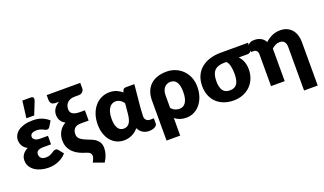

<svg xmlns="http://www.w3.org/2000/svg" viewBox="-85 -1322 3460 2048"><g transform="rotate(-20 1645.0 -298.5)"><path d="M28 0ZM402 -402Q393.5 -389 386 -385Q378.5 -381 368 -381Q358.5 -381 349.2 -386Q340 -391 328 -396.8Q316 -402.5 299.5 -407.5Q283 -412.5 259 -412.5Q224.5 -412.5 206 -400.5Q187.5 -388.5 187.5 -366Q187.5 -342.5 208.5 -329Q229.5 -315.5 271 -315.5H354.5V-219H271Q224 -219 204.8 -205.2Q185.5 -191.5 185.5 -166Q185.5 -140.5 203 -123.2Q220.5 -106 256.5 -106Q283 -106 300.2 -112.8Q317.5 -119.5 330.2 -127.8Q343 -136 353.8 -143Q364.5 -150 378.5 -150Q397 -150 406.5 -136.5L451.5 -81Q427.5 -53.5 400.2 -36.5Q373 -19.5 346 -10Q319 -0.5 293.5 3Q268 6.5 247.5 6.5Q205 6.5 165.5 -3.8Q126 -14 95.5 -34.2Q65 -54.5 46.5 -84.2Q28 -114 28 -153Q28 -194 50 -222.5Q72 -251 106.5 -268Q68.5 -288.5 52.5 -318.8Q36.5 -349 36.5 -380Q36.5 -410 50.5 -436.8Q64.5 -463.5 92.2 -483.5Q120 -503.5 161.2 -515Q202.5 -526.5 256.5 -526.5Q318 -526.5 362 -508Q406 -489.5 437 -460ZM202.5 -570 226.5 -762.5H321.5Q342.5 -762.5 349.5 -750.2Q356.5 -738 349.5 -717L291 -570Z M871.5 -666.5Q871.5 -653.5 866.2 -643Q861 -632.5 852.8 -625.2Q844.5 -618 833.5 -614.2Q822.5 -610.5 811.5 -610.5H762.5Q737.5 -610.5 717.5 -603.2Q697.5 -596 683.2 -582.8Q669 -569.5 661.2 -550.5Q653.5 -531.5 653.5 -507.5Q653.5 -469.5 682.2 -453Q711 -436.5 762.5 -436.5H818V-320H731.5Q679.5 -320 657 -296.2Q634.5 -272.5 634.5 -233Q634.5 -214 640.5 -199.8Q646.5 -185.5 661.8 -173.2Q677 -161 703 -148.5Q729 -136 769.5 -121Q824 -100 849.2 -68Q874.5 -36 874.5 9Q874.5 48 862.5 85Q850.5 122 825.5 160L705.5 116Q709.5 109.5 714 100.8Q718.5 92 722.2 83Q726 74 728.5 65.5Q731 57 731 50Q731 31.5 719.8 17.2Q708.5 3 681.5 -5Q642 -16 605.8 -32.8Q569.5 -49.5 541.8 -75Q514 -100.5 497.5 -135.5Q481 -170.5 481 -218.5Q481 -238 485.5 -260.5Q490 -283 501 -305.5Q512 -328 530.8 -348.5Q549.5 -369 578 -384.5Q545 -402 528 -429.8Q511 -457.5 511 -496.5Q511 -516.5 517 -534.2Q523 -552 533.5 -567Q544 -582 558.5 -594.5Q573 -607 590 -617H554.5Q519 -617 504.8 -632.5Q490.5 -648 490.5 -674.5V-728.5H871.5Z M1387 5.5Q1349.5 5.5 1318 -12.8Q1286.5 -31 1268 -70Q1250 -48 1229.2 -33Q1208.5 -18 1187.2 -9Q1166 0 1144.5 4Q1123 8 1103.5 8Q1058.5 8 1020.2 -9.8Q982 -27.5 954 -60.8Q926 -94 910 -141.2Q894 -188.5 894 -247.5Q894 -309.5 911.8 -361.2Q929.5 -413 960.8 -450.2Q992 -487.5 1035 -508Q1078 -528.5 1128.5 -528.5Q1172.5 -528.5 1208 -513.5Q1243.5 -498.5 1269.5 -474L1275 -492.5Q1284 -518.5 1313 -518.5H1409L1384 -257.5Q1384 -233.5 1381.5 -210.2Q1379 -187 1379 -163.5Q1379 -148.5 1383.8 -137.5Q1388.5 -126.5 1396.8 -119Q1405 -111.5 1415.5 -108Q1426 -104.5 1437.5 -104.5H1480V-45Q1480 -35.5 1473.5 -26.5Q1467 -17.5 1455 -10.2Q1443 -3 1425.8 1.2Q1408.5 5.5 1387 5.5ZM1143 -111Q1161.5 -111 1177 -117.8Q1192.5 -124.5 1204.5 -140Q1216.5 -155.5 1224.5 -180.8Q1232.5 -206 1236 -243L1247 -360.5Q1240.5 -371.5 1231 -381.2Q1221.5 -391 1210 -398.5Q1198.5 -406 1184.8 -410.2Q1171 -414.5 1156.5 -414.5Q1137.5 -414.5 1119.2 -406Q1101 -397.5 1086.5 -378.5Q1072 -359.5 1063 -328.2Q1054 -297 1054 -252Q1054 -211.5 1061.2 -184.5Q1068.5 -157.5 1080.8 -141Q1093 -124.5 1109 -117.8Q1125 -111 1143 -111Z M1526 -291Q1526 -344.5 1542 -388Q1558 -431.5 1589.5 -462.5Q1621 -493.5 1668 -510.2Q1715 -527 1776.5 -527Q1827.5 -527 1873.8 -508.5Q1920 -490 1955 -455.8Q1990 -421.5 2010.5 -372.8Q2031 -324 2031 -263.5Q2031 -205 2014.8 -155.5Q1998.5 -106 1969.2 -69.5Q1940 -33 1899.2 -12.5Q1858.5 8 1809 8Q1771 8 1739 -3Q1707 -14 1681 -34.5V164.5H1526ZM1681 -150Q1700.5 -126 1725 -116Q1749.5 -106 1772 -106Q1793.5 -106 1811.5 -114.5Q1829.5 -123 1842.8 -141.8Q1856 -160.5 1863.5 -190.5Q1871 -220.5 1871 -263.5Q1871 -304.5 1864.2 -332.5Q1857.5 -360.5 1845 -377.8Q1832.5 -395 1815 -402.5Q1797.5 -410 1776.5 -410Q1757 -410 1739.8 -402.5Q1722.5 -395 1709.2 -380Q1696 -365 1688.5 -342.8Q1681 -320.5 1681 -291Z M2553 -405Q2579.5 -378 2595 -339.5Q2610.5 -301 2610.5 -249.5Q2610.5 -194 2591.5 -146.8Q2572.5 -99.5 2537.8 -65Q2503 -30.5 2454.5 -11.2Q2406 8 2347 8Q2288 8 2239 -10Q2190 -28 2155 -61.5Q2120 -95 2100.8 -143Q2081.5 -191 2081.5 -251Q2081.5 -314.5 2103.5 -364.5Q2125.5 -414.5 2166 -448.5Q2206.5 -482.5 2263.2 -500.5Q2320 -518.5 2389.5 -518.5H2699.5V-446.5Q2699.5 -440 2696.2 -432.8Q2693 -425.5 2686.8 -419.2Q2680.5 -413 2671.8 -409Q2663 -405 2652.5 -405ZM2451.5 -256Q2451.5 -277.5 2449.5 -300.5Q2447.5 -323.5 2442.8 -344Q2438 -364.5 2430 -380.5Q2422 -396.5 2410.5 -405H2388.5Q2312.5 -405 2277 -367.5Q2241.5 -330 2241.5 -248.5Q2241.5 -177 2266.8 -142Q2292 -107 2346.5 -107Q2401 -107 2426.2 -143Q2451.5 -179 2451.5 -256Z M3242 164.5H3087V-329.5Q3087 -367.5 3069.5 -388.8Q3052 -410 3018 -410Q2992.5 -410 2970 -399Q2947.5 -388 2927 -369.5V0H2772V-356Q2772 -386 2759.2 -400.2Q2746.5 -414.5 2723.5 -414.5H2696V-473.5Q2696 -483 2700 -492Q2704 -501 2713.2 -508.2Q2722.5 -515.5 2737 -519.8Q2751.5 -524 2772.5 -524Q2811.5 -524 2844.2 -507.2Q2877 -490.5 2894.5 -455.5Q2929 -487 2970.8 -506.8Q3012.5 -526.5 3066 -526.5Q3108.5 -526.5 3141.2 -511.8Q3174 -497 3196.5 -470.8Q3219 -444.5 3230.5 -408.2Q3242 -372 3242 -329.5Z"/></g></svg>

Font: Lato Black
Style: Regular
Weight: 900
Designer: Lukasz Dziedzic
Foundry: tyPoland Lukasz Dziedzic
Version: Version 2.007; 2014-02-27